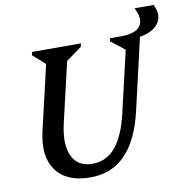

<svg xmlns="http://www.w3.org/2000/svg" viewBox="-90 -911 995 1014"><g transform="rotate(-10 407.5 -403.5)"><path d="M316 16Q188 16 132 -59.5Q76 -135 106 -267L187 -615L121 -673L125 -690H387L383 -672L299 -611L224 -289Q199 -179 229 -116Q259 -53 337 -53Q412 -53 461 -111Q510 -169 538 -289L614 -616L540 -674L544 -690H605Q681 -690 705.5 -725.5Q730 -761 698 -823H800Q829 -766 801 -724Q773 -682 700 -670L612 -289Q542 16 316 16Z"/></g></svg>

Font: Platypi
Style: Italic
Weight: 400
Italic angle: -13°
Designer: David Sargent
Foundry: Bolt Cutter Type
Version: Version 1.200; ttfautohint (v1.8.4.7-5d5b)